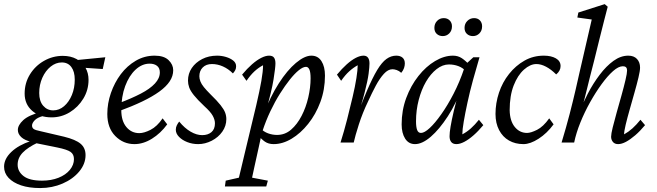

<svg xmlns="http://www.w3.org/2000/svg" viewBox="-59 -697 3213 939"><path d="M137.7 222.7Q83 222.7 43.9 209.5Q4.9 196.3 -17.1 172.9Q-39.1 149.4 -39.1 118.2Q-39.1 80.1 -3.9 46.4Q31.2 12.7 92.8 -7.8L127 0Q77.1 23.4 52.2 49.3Q27.3 75.2 27.3 108.4Q27.3 141.6 56.2 164.1Q85 186.5 146.5 186.5Q191.4 186.5 227.1 172.4Q262.7 158.2 282.7 133.8Q302.7 109.4 302.7 81.1Q302.7 57.6 286.1 45.9Q269.5 34.2 221.7 24.4L106.4 1L95.7 -2.9Q61.5 -10.7 44.9 -26.4Q28.3 -42 28.3 -61.5Q28.3 -85 54.7 -109.4Q81.1 -133.8 141.6 -149.4L152.3 -129.9Q123 -122.1 110.4 -108.4Q97.7 -94.7 97.7 -83Q97.7 -72.3 105.5 -66.4Q113.3 -60.5 137.7 -55.7L254.9 -28.3Q310.5 -14.6 335 5.9Q359.4 26.4 359.4 61.5Q359.4 104.5 328.6 141.6Q297.9 178.7 247.1 200.7Q196.3 222.7 137.7 222.7ZM193.4 -123Q134.8 -123 98.1 -155.3Q61.5 -187.5 61.5 -239.3Q61.5 -291 87.4 -333Q113.3 -375 156.2 -399.4Q199.2 -423.8 248 -423.8Q287.1 -423.8 315.4 -408.2Q343.8 -392.6 358.9 -366.2Q374 -339.8 374 -306.6Q374 -256.8 348.6 -214.8Q323.2 -172.9 282.2 -147.9Q241.2 -123 193.4 -123ZM201.2 -157.2Q230.5 -157.2 254.4 -177.7Q278.3 -198.2 292.5 -232.4Q306.6 -266.6 306.6 -307.6Q306.6 -346.7 290 -369.1Q273.4 -391.6 243.2 -391.6Q213.9 -391.6 188.5 -371.1Q163.1 -350.6 147.9 -316.4Q132.8 -282.2 132.8 -242.2Q132.8 -202.1 152.3 -179.7Q171.9 -157.2 201.2 -157.2ZM443.4 -359.4 343.8 -366.2 305.7 -402.3 456.1 -417Z M598.6 7.8Q543.9 7.8 504.9 -31.7Q465.8 -71.3 465.8 -139.6Q465.8 -191.4 483.4 -242.2Q501 -293 531.7 -334Q562.5 -375 605 -399.9Q647.5 -424.8 697.3 -424.8Q743.2 -424.8 765.6 -402.8Q788.1 -380.9 788.1 -353.5Q788.1 -325.2 771 -299.3Q753.9 -273.4 720.2 -249Q686.5 -224.6 636.7 -200.7Q586.9 -176.8 522.5 -153.3V-192.4Q585 -215.8 629.9 -239.3Q674.8 -262.7 698.7 -288.6Q722.7 -314.5 722.7 -342.8Q722.7 -364.3 709 -375Q695.3 -385.7 672.9 -385.7Q635.7 -385.7 604 -356.4Q572.3 -327.1 553.2 -275.9Q534.2 -224.6 534.2 -158.2Q534.2 -105.5 559.1 -75.7Q584 -45.9 622.1 -45.9Q645.5 -45.9 677.2 -62Q709 -78.1 736.3 -118.2L758.8 -88.9Q726.6 -44.9 684.1 -18.6Q641.6 7.8 598.6 7.8Z M910.2 7.8Q881.8 7.8 856.9 -2Q832 -11.7 816.4 -27.8Q800.8 -43.9 800.8 -62.5Q800.8 -74.2 805.7 -84Q810.5 -93.8 817.4 -102.5Q843.8 -70.3 873 -53.2Q902.3 -36.1 929.7 -36.1Q958 -36.1 975.1 -50.8Q992.2 -65.4 992.2 -93.8Q992.2 -111.3 981.4 -130.9Q970.7 -150.4 940.4 -177.7Q906.2 -210 889.2 -231.4Q872.1 -252.9 866.2 -269.5Q860.4 -286.1 860.4 -302.7Q860.4 -336.9 878.9 -364.3Q897.5 -391.6 929.7 -408.2Q961.9 -424.8 1002.9 -424.8Q1024.4 -424.8 1045.9 -418.5Q1067.4 -412.1 1081.5 -400.9Q1095.7 -389.6 1095.7 -373Q1095.7 -362.3 1091.8 -354.5Q1087.9 -346.7 1080.1 -337.9Q1057.6 -360.4 1031.2 -372.1Q1004.9 -383.8 977.5 -383.8Q949.2 -383.8 932.6 -367.2Q916 -350.6 916 -324.2Q916 -312.5 920.9 -299.3Q925.8 -286.1 938 -271Q950.2 -255.9 970.7 -235.4Q1002.9 -204.1 1019.5 -183.1Q1036.1 -162.1 1042 -146.5Q1047.9 -130.9 1047.9 -114.3Q1047.9 -81.1 1028.3 -53.2Q1008.8 -25.4 976.6 -8.8Q944.3 7.8 910.2 7.8Z M1041 214.8 1044.9 186.5 1109.4 171.9Q1114.3 151.4 1121.6 121.1Q1128.9 90.8 1136.7 57.6L1194.3 -182.6Q1210.9 -253.9 1219.2 -301.3Q1227.5 -348.6 1227.5 -377.9Q1205.1 -366.2 1185.5 -348.1Q1166 -330.1 1146.5 -301.8L1125 -332Q1149.4 -361.3 1173.3 -382.3Q1197.3 -403.3 1218.8 -414.1Q1240.2 -424.8 1256.8 -424.8Q1274.4 -424.8 1281.2 -415Q1288.1 -405.3 1288.1 -386.7Q1288.1 -367.2 1278.8 -308.6Q1269.5 -250 1238.3 -141.6H1231.4Q1263.7 -225.6 1304.7 -289.6Q1345.7 -353.5 1388.2 -389.2Q1430.7 -424.8 1463.9 -424.8Q1496.1 -424.8 1513.2 -397.9Q1530.3 -371.1 1530.3 -327.1Q1530.3 -258.8 1507.8 -198.2Q1485.4 -137.7 1448.2 -91.3Q1411.1 -44.9 1367.2 -18.6Q1323.2 7.8 1279.3 7.8Q1253.9 7.8 1236.3 -4.4Q1218.8 -16.6 1201.2 -38.1L1213.9 -70.3Q1230.5 -52.7 1252 -44.9Q1273.4 -37.1 1295.9 -37.1Q1335 -37.1 1364.7 -63Q1394.5 -88.9 1416 -130.4Q1437.5 -171.9 1448.7 -220.7Q1460 -269.5 1460 -313.5Q1460 -343.8 1454.1 -356.9Q1448.2 -370.1 1437.5 -370.1Q1422.9 -370.1 1402.3 -353.5Q1381.8 -336.9 1358.4 -307.6Q1335 -278.3 1310.1 -238.8Q1285.2 -199.2 1263.2 -152.8Q1241.2 -106.4 1224.6 -55.7L1218.8 -34.2L1206.1 24.4Q1192.4 88.9 1184.1 124Q1175.8 159.2 1173.8 171.9L1251 186.5L1243.2 214.8Z M1860.4 -358.4Q1838.9 -358.4 1818.4 -335.9Q1797.9 -313.5 1778.8 -277.8Q1759.8 -242.2 1741.2 -201.2Q1713.9 -144.5 1695.8 -87.9Q1677.7 -31.2 1670.9 0H1606.4Q1624 -55.7 1638.7 -113.3Q1653.3 -170.9 1665.5 -222.7Q1677.7 -274.4 1684.1 -315.4Q1690.4 -356.4 1690.4 -377.9Q1668.9 -366.2 1648.9 -348.1Q1628.9 -330.1 1609.4 -301.8L1588.9 -332Q1613.3 -361.3 1636.7 -382.3Q1660.2 -403.3 1681.2 -414.1Q1702.1 -424.8 1718.8 -424.8Q1733.4 -424.8 1740.7 -415Q1748 -405.3 1748 -386.7Q1748 -370.1 1743.7 -336.4Q1739.3 -302.7 1724.1 -243.7Q1709 -184.6 1676.8 -87.9H1671.9Q1707 -186.5 1734.9 -251.5Q1762.7 -316.4 1785.6 -354.5Q1808.6 -392.6 1831.1 -408.7Q1853.5 -424.8 1878.9 -424.8Q1898.4 -424.8 1909.7 -415Q1920.9 -405.3 1920.9 -386.7Q1920.9 -376 1917 -364.3Q1913.1 -352.5 1903.3 -340.8Q1892.6 -350.6 1880.9 -354.5Q1869.1 -358.4 1860.4 -358.4Z M1970.7 7.8Q1939.5 7.8 1922.4 -19Q1905.3 -45.9 1905.3 -88.9Q1905.3 -157.2 1927.7 -217.8Q1950.2 -278.3 1987.3 -325.2Q2024.4 -372.1 2068.8 -398.4Q2113.3 -424.8 2156.2 -424.8Q2180.7 -424.8 2199.2 -412.6Q2217.8 -400.4 2237.3 -378.9L2221.7 -346.7Q2205.1 -365.2 2183.1 -373.5Q2161.1 -381.8 2136.7 -381.8Q2105.5 -381.8 2076.2 -358.9Q2046.9 -335.9 2024.4 -297.4Q2002 -258.8 1988.8 -208.5Q1975.6 -158.2 1975.6 -103.5Q1975.6 -76.2 1981 -61.5Q1986.3 -46.9 2000 -46.9Q2016.6 -46.9 2042.5 -70.8Q2068.4 -94.7 2099.1 -138.2Q2129.9 -181.6 2159.2 -238.3Q2188.5 -294.9 2210.9 -361.3L2218.8 -382.8L2255.9 -417H2286.1Q2269.5 -361.3 2253.9 -304.2Q2238.3 -247.1 2227.1 -194.8Q2215.8 -142.6 2209 -102.5Q2202.1 -62.5 2202.1 -40Q2224.6 -51.8 2244.1 -69.3Q2263.7 -86.9 2283.2 -111.3L2304.7 -85Q2280.3 -55.7 2256.8 -35.2Q2233.4 -14.6 2211.9 -3.4Q2190.4 7.8 2172.9 7.8Q2156.2 7.8 2147.9 -2.4Q2139.6 -12.7 2139.6 -30.3Q2139.6 -47.9 2144.5 -77.6Q2149.4 -107.4 2160.6 -155.3Q2171.9 -203.1 2193.4 -277.3H2203.1Q2172.9 -192.4 2131.3 -128.4Q2089.8 -64.5 2047.9 -28.3Q2005.9 7.8 1970.7 7.8ZM2106.4 -520.5Q2088.9 -520.5 2077.1 -531.2Q2065.4 -542 2065.4 -560.5Q2065.4 -581.1 2078.6 -594.7Q2091.8 -608.4 2111.3 -608.4Q2128.9 -608.4 2140.1 -597.2Q2151.4 -585.9 2151.4 -568.4Q2151.4 -546.9 2138.2 -533.7Q2125 -520.5 2106.4 -520.5ZM2253.9 -520.5Q2236.3 -520.5 2224.6 -531.2Q2212.9 -542 2212.9 -560.5Q2212.9 -581.1 2226.6 -594.7Q2240.2 -608.4 2259.8 -608.4Q2277.3 -608.4 2288.1 -597.2Q2298.8 -585.9 2298.8 -568.4Q2298.8 -546.9 2285.6 -533.7Q2272.5 -520.5 2253.9 -520.5Z M2564.5 -383.8Q2534.2 -383.8 2503.4 -356.4Q2472.7 -329.1 2453.1 -278.8Q2433.6 -228.5 2433.6 -158.2Q2434.6 -105.5 2458.5 -76.2Q2482.4 -46.9 2518.6 -46.9Q2537.1 -46.9 2567.4 -62Q2597.7 -77.1 2627 -118.2L2648.4 -88.9Q2616.2 -44.9 2575.2 -18.6Q2534.2 7.8 2501 7.8Q2460.9 7.8 2430.2 -9.8Q2399.4 -27.3 2381.8 -61Q2364.3 -94.7 2364.3 -139.6Q2364.3 -192.4 2381.3 -243.7Q2398.4 -294.9 2430.7 -335.4Q2462.9 -376 2505.9 -400.4Q2548.8 -424.8 2600.6 -424.8Q2636.7 -424.8 2659.7 -411.6Q2682.6 -398.4 2682.6 -374Q2682.6 -362.3 2677.2 -352.1Q2671.9 -341.8 2661.1 -333Q2636.7 -357.4 2611.8 -370.6Q2586.9 -383.8 2564.5 -383.8Z M2824.2 -312.5Q2818.4 -289.1 2813 -267.1Q2807.6 -245.1 2800.3 -216.3Q2793 -187.5 2780.3 -141.6H2771.5Q2790 -189.5 2815.9 -239.3Q2841.8 -289.1 2874 -331.5Q2906.2 -374 2941.4 -399.4Q2976.6 -424.8 3013.7 -424.8Q3041 -424.8 3056.2 -408.7Q3071.3 -392.6 3071.3 -366.2Q3071.3 -350.6 3063.5 -317.9Q3055.7 -285.2 3043.9 -243.7Q3032.2 -202.1 3020.5 -161.1Q3008.8 -120.1 3001 -87.4Q2993.2 -54.7 2993.2 -40Q3014.6 -51.8 3034.2 -69.3Q3053.7 -86.9 3073.2 -111.3L3095.7 -85Q3071.3 -55.7 3047.4 -35.2Q3023.4 -14.6 3002.4 -3.4Q2981.4 7.8 2963.9 7.8Q2947.3 7.8 2938.5 -2.9Q2929.7 -13.7 2929.7 -28.3Q2929.7 -42 2937.5 -73.7Q2945.3 -105.5 2957 -147Q2968.8 -188.5 2980.5 -230.5Q2992.2 -272.5 3000 -305.7Q3007.8 -338.9 3007.8 -352.5Q3007.8 -373 2987.3 -373Q2965.8 -373 2939 -349.1Q2912.1 -325.2 2883.3 -285.6Q2854.5 -246.1 2827.1 -197.3Q2799.8 -148.4 2779.3 -97.7Q2758.8 -46.9 2749 0H2687.5Q2710 -74.2 2727.1 -140.1Q2744.1 -206.1 2755.9 -257.3Q2767.6 -308.6 2774.4 -338.9L2835 -601.6L2764.6 -611.3L2769.5 -635.7L2898.4 -676.8L2913.1 -664.1Q2906.2 -638.7 2895.5 -596.2Q2884.8 -553.7 2872.1 -503.4Q2859.4 -453.1 2846.7 -400.4Z"/></svg>

Font: Crimson Pro ExtraLight Light
Style: Italic
Weight: 300
Italic angle: -12°
Version: Version 1.002